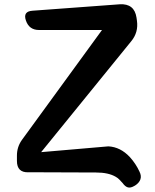

<svg xmlns="http://www.w3.org/2000/svg" viewBox="-20 -805 723 896"><path d="M59 -79Q59 -120 83 -153L456 -665H162Q116 -665 101 -709Q86 -752 132 -755L539 -785Q607 -789 617 -723L619 -709Q627 -654 592 -612L172 -95L474 -121Q478 -122 486 -122Q542 -119 586 -72Q614 -41 631 -4Q641 16 635 32.5Q629 49 610 61L608 62Q590 73 577 69.5Q564 66 552 49Q544 40 536.5 32.5Q529 25 520 20Q486 0 428 0L166 -1H113Q59 1 59 -54Z"/></svg>

Font: MaokenZhuyuanTi
Style: Regular
Weight: 400
Designer: Fontworks Inc & LongZhuTi team: ZERO子、时光羊、荆南、频凡、刘鹏、Little White Dog、帆影Magmeta、奈白不弍、白日月球、ChaoTawei、雨三（排名不分先后）
Version: Version 1.000; 20230222